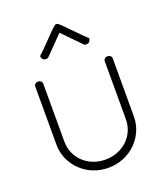

<svg xmlns="http://www.w3.org/2000/svg" viewBox="-125 -751 717 836"><g transform="rotate(-20 233.0 -333.0)"><path d="M225.4 -662.9C200.9 -642.7 147.4 -582.3 123 -562.1C117.2 -557.3 121.3 -548.7 126.1 -543C130.9 -537.2 145.4 -536.3 151.2 -541.1L234 -625.8L316.8 -541.1C322.5 -536.3 336.1 -537.2 340.9 -543C345.7 -548.7 350.8 -557.3 345 -562.1C320.6 -582.3 267.1 -642.7 242.6 -662.9C237.4 -667.2 230.6 -667.2 225.4 -662.9ZM73 -458C63 -458 55 -451 55 -442V-173C55 -78 133 0 234 0C336 0 414 -78 414 -173V-442C414 -451 406 -458 395 -458C385 -458 377 -451 377 -442V-173C377 -97 316 -38 234 -38C153 -38 92 -97 92 -173V-442C92 -446 90 -450 86 -454C82 -457 78 -458 73 -458Z"/></g></svg>

Font: LetsTrace
Style: basic
Weight: 500
Version: Version 002.000